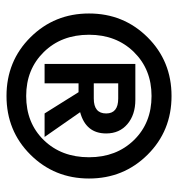

<svg xmlns="http://www.w3.org/2000/svg" viewBox="2 -768 560 605"><g transform="rotate(90 282.5 -465.0)"><path d="M467 -280.5Q392 -205 282 -205Q172 -205 97 -280.5Q22 -356 22 -465Q22 -574 97 -649.5Q172 -725 282 -725Q392 -725 467 -649.5Q542 -574 542 -465Q542 -356 467 -280.5ZM89 -465Q89 -378 143.5 -322.5Q198 -267 282 -267Q367 -267 421 -322.5Q475 -378 475 -465Q475 -551 421 -606.5Q367 -662 282 -662Q198 -662 143.5 -606.5Q89 -551 89 -465ZM181 -325V-611H294Q341 -611 370.5 -586Q400 -561 400 -519Q400 -455 333 -437L411 -325H337L270 -432H242V-325ZM242 -480H290Q337 -480 337 -519Q337 -557 290 -557H242Z"/></g></svg>

Font: TASA Orbiter Display Medium
Style: Regular
Weight: 500
Designer: Weizhong Zhang
Version: Version 1.000;Glyphs 3.1.2 (3151)